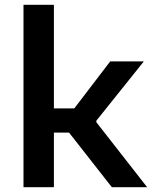

<svg xmlns="http://www.w3.org/2000/svg" viewBox="-20 -785 660 805"><path d="M206 0V-229H269.5L449 0H597L384 -272.5V-279L583 -527.5H442L291.5 -330.5H206V-765H78.5V0Z"/></svg>

Font: Monaspace Neon SemiBold
Style: Regular
Weight: 600
Designer: Riley Cran & the Lettermatic Team
Foundry: Lettermatic
Version: Version 1.200 (Monaspace Neon)